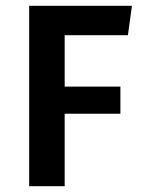

<svg xmlns="http://www.w3.org/2000/svg" viewBox="-20 -645 495 665"><path d="M204 -251V0H81V-625H437L423 -523H204V-345H397V-251Z"/></svg>

Font: Changa Medium
Style: Regular
Weight: 500
Designer: Eduardo Rodriguez Tunni
Foundry: Eduardo Rodriguez Tunni
Version: Version 3.003